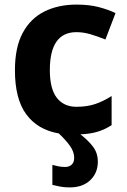

<svg xmlns="http://www.w3.org/2000/svg" viewBox="-20 -576 554 836"><path d="M303 111Q303 85 284.5 59Q266 33 236 5Q144 -11 94.5 -78Q45 -145 45 -270Q45 -370 79 -433Q113 -496 173.5 -526Q234 -556 313 -556Q369 -556 410.5 -545Q452 -534 483 -519L439 -404Q404 -418 373.5 -427Q343 -436 313 -436Q197 -436 197 -271Q197 -189 227.5 -150Q258 -111 313 -111Q360 -111 396 -123.5Q432 -136 466 -158V-31Q436 -12 405 -2.5Q374 7 330 9Q363 34 384.5 62Q406 90 406 128Q406 177 373 208.5Q340 240 284 240Q260 240 242 236.5Q224 233 208 229V142Q218 145 233 148Q248 151 264 151Q281 151 292 141Q303 131 303 111Z"/></svg>

Font: RS Noto Sans
Style: Bold
Weight: 700
Designer: Monotype Design Team
Foundry: Monotype Imaging Inc.
Version: Version 3.10